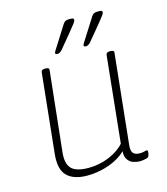

<svg xmlns="http://www.w3.org/2000/svg" viewBox="-109 -802 774 892"><g transform="rotate(-15 278.5 -356.0)"><path d="M201 6Q137 6 105 -25Q73 -56 80 -128L120 -513Q121 -519 125 -522Q129 -525 138 -525H142Q151 -525 155 -522Q159 -519 158 -513L117 -129Q113 -92 122 -69.5Q131 -47 154.5 -37Q178 -27 216 -27Q241 -27 266.5 -32Q292 -37 315 -46.5Q338 -56 357 -69Q376 -82 389 -97L432 -513Q434 -525 450 -525H454Q463 -525 467 -522Q471 -519 470 -513L425 -81Q422 -52 432 -41.5Q442 -31 463 -31Q477 -31 484.5 -33.5Q492 -36 497 -36Q500 -36 501 -34Q502 -32 502 -29Q502 -25 501 -19.5Q500 -14 498.5 -10Q497 -6 495 -4Q492 -1 484.5 1Q477 3 468 4Q459 5 452 5Q440 5 422.5 -0.5Q405 -6 394 -24.5Q383 -43 390 -81L405 -83Q389 -57 357.5 -37Q326 -17 285 -5.5Q244 6 201 6ZM212 -576Q209 -576 206 -577Q203 -578 203 -582Q203 -586 207 -592.5Q211 -599 220 -613L270 -692Q277 -704 282 -709.5Q287 -715 293.5 -716.5Q300 -718 311 -718Q322 -718 325.5 -716Q329 -714 329 -709Q329 -704 321.5 -693.5Q314 -683 294 -659L241 -595Q235 -587 230 -583Q225 -579 221 -577.5Q217 -576 212 -576ZM349 -576Q346 -576 343 -577Q340 -578 340 -582Q340 -586 344 -592.5Q348 -599 357 -613L407 -692Q414 -704 419 -709.5Q424 -715 430.5 -716.5Q437 -718 448 -718Q459 -718 462.5 -716Q466 -714 466 -709Q466 -704 458.5 -693.5Q451 -683 431 -659L378 -595Q372 -587 367 -583Q362 -579 358 -577.5Q354 -576 349 -576Z"/></g></svg>

Font: Asap Thin
Style: Italic
Weight: 250
Italic angle: -6°
Designer: Pablo Cosgaya
Foundry: Omnibus-Type
Version: Version 3.001